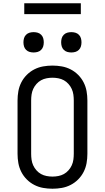

<svg xmlns="http://www.w3.org/2000/svg" viewBox="-20 -1143 640 1171"><path d="M300 8Q271 8 243 3Q215 -2 189.5 -15Q164 -28 143.5 -48.5Q123 -69 110 -94.5Q97 -120 92 -148Q87 -176 87 -205V-530Q87 -559 92 -587Q97 -615 110 -640.5Q123 -666 143.5 -686.5Q164 -707 189.5 -720Q215 -733 243 -738Q271 -743 300 -743Q329 -743 357 -738Q385 -733 410.5 -720Q436 -707 456.5 -686.5Q477 -666 490 -640.5Q503 -615 508 -587Q513 -559 513 -530V-205Q513 -176 508 -148Q503 -120 490 -94.5Q477 -69 456.5 -48.5Q436 -28 410.5 -15Q385 -2 357 3Q329 8 300 8ZM300 -66Q318 -66 336 -69.5Q354 -73 369.5 -81.5Q385 -90 397.5 -104Q410 -118 417.5 -134.5Q425 -151 427.5 -169Q430 -187 430 -205V-530Q430 -548 427.5 -566Q425 -584 417.5 -600.5Q410 -617 397.5 -631Q385 -645 369.5 -653.5Q354 -662 336 -665.5Q318 -669 300 -669Q282 -669 264 -665.5Q246 -662 230.5 -653.5Q215 -645 202.5 -631Q190 -617 182.5 -600.5Q175 -584 172.5 -566Q170 -548 170 -530V-205Q170 -187 172.5 -169Q175 -151 182.5 -134.5Q190 -118 202.5 -104Q215 -90 230.5 -81.5Q246 -73 264 -69.5Q282 -66 300 -66ZM415 -823Q402 -823 390 -826.5Q378 -830 369 -839Q360 -848 356.5 -860Q353 -872 353 -885Q353 -898 356.5 -910Q360 -922 369 -931Q378 -940 390 -943.5Q402 -947 415 -947Q428 -947 440 -943.5Q452 -940 461 -931Q470 -922 473.5 -910Q477 -898 477 -885Q477 -872 473.5 -860Q470 -848 461 -839Q452 -830 440 -826.5Q428 -823 415 -823ZM185 -823Q172 -823 160 -826.5Q148 -830 139 -839Q130 -848 126.5 -860Q123 -872 123 -885Q123 -898 126.5 -910Q130 -922 139 -931Q148 -940 160 -943.5Q172 -947 185 -947Q198 -947 210 -943.5Q222 -940 231 -931Q240 -922 243.5 -910Q247 -898 247 -885Q247 -872 243.5 -860Q240 -848 231 -839Q222 -830 210 -826.5Q198 -823 185 -823ZM128 -1057V-1123H473V-1057Z"/></svg>

Font: Iosevka HT Extended
Style: Regular
Weight: 400
Width: 7
Monospace: yes
Designer: Belleve Invis
Foundry: Belleve Invis
Version: Version 32.3.0; ttfautohint (v1.8.4)